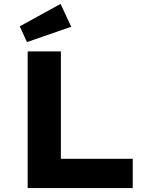

<svg xmlns="http://www.w3.org/2000/svg" viewBox="-20 -963 769 983"><path d="M121.7 0V-700H291.7V-149.9H659.6V0ZM117.9 -747.5 81.3 -828.2 290.1 -943 344.6 -826Z"/></svg>

Font: Lexend Exa
Style: Regular
Weight: 400
Designer: Bonnie Shaver-Troup, Thomas Jockin
Foundry: Lexend
Version: Version 1.007